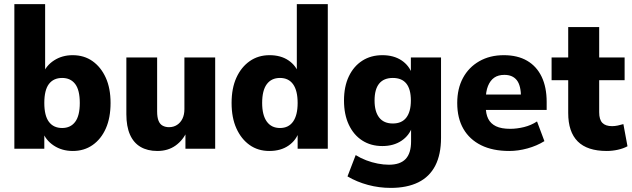

<svg xmlns="http://www.w3.org/2000/svg" viewBox="-20 -725 3082 936"><path d="M335 11Q282 11 242 -15.5Q202 -42 187 -85H196V0H50V-705H200V-362H188Q204 -405 243.5 -430.5Q283 -456 334 -456Q390 -456 431 -427Q472 -398 495.5 -346.5Q519 -295 519 -223Q519 -151 496 -99Q473 -47 431.5 -18Q390 11 335 11ZM283 -101Q324 -101 346.5 -131Q369 -161 369 -223Q369 -286 346.5 -315.5Q324 -345 283 -345Q241 -345 218.5 -315.5Q196 -286 196 -223Q196 -161 218.5 -131Q241 -101 283 -101Z M747 11Q699 11 665 -9Q631 -29 613.5 -69Q596 -109 596 -168V-445H746V-182Q746 -153 753 -136Q760 -119 773.5 -112Q787 -105 804 -105Q826 -105 843 -116Q860 -127 869.5 -146.5Q879 -166 879 -193V-445H1029V0H884V-86H892Q873 -42 836 -15.5Q799 11 747 11Z M1293 11Q1238 11 1197 -18Q1156 -47 1132.5 -99Q1109 -151 1109 -223Q1109 -295 1132.5 -346.5Q1156 -398 1197.5 -427Q1239 -456 1294 -456Q1349 -456 1386.5 -430.5Q1424 -405 1438 -362H1427V-705H1578V0H1431V-85H1438Q1425 -42 1387 -15.5Q1349 11 1293 11ZM1345 -101Q1387 -101 1409 -132.5Q1431 -164 1431 -223Q1431 -283 1409 -314Q1387 -345 1345 -345Q1303 -345 1280.5 -314.5Q1258 -284 1258 -223Q1258 -164 1280.5 -132.5Q1303 -101 1345 -101Z M1885 191Q1828 191 1774 176.5Q1720 162 1674 135L1714 31Q1738 46 1765.5 56.5Q1793 67 1821.5 72.5Q1850 78 1876 78Q1931 78 1957.5 50Q1984 22 1984 -36V-108H1990Q1976 -65 1937.5 -39Q1899 -13 1844 -13Q1788 -13 1746 -40Q1704 -67 1680.5 -117Q1657 -167 1657 -235Q1657 -303 1680.5 -352.5Q1704 -402 1746 -429Q1788 -456 1844 -456Q1899 -456 1937 -431Q1975 -406 1990 -362H1983V-445H2130V-53Q2130 28 2102 82.5Q2074 137 2019 164Q1964 191 1885 191ZM1895 -123Q1939 -123 1961 -152Q1983 -181 1983 -235Q1983 -290 1961 -317.5Q1939 -345 1895 -345Q1851 -345 1828.5 -317.5Q1806 -290 1806 -235Q1806 -181 1828.5 -152Q1851 -123 1895 -123Z M2463 11Q2382 11 2325.5 -17Q2269 -45 2239 -97Q2209 -149 2209 -223Q2209 -293 2237 -345Q2265 -397 2316.5 -426.5Q2368 -456 2436 -456Q2503 -456 2549.5 -429Q2596 -402 2620.5 -351Q2645 -300 2645 -228V-189H2334V-264H2536L2520 -248Q2520 -308 2499.5 -334Q2479 -360 2439 -360Q2409 -360 2389.5 -346.5Q2370 -333 2359 -306Q2348 -279 2348 -238V-207Q2348 -170 2360 -146Q2372 -122 2398 -109.5Q2424 -97 2467 -97Q2500 -97 2534.5 -105.5Q2569 -114 2598 -133L2634 -37Q2597 -14 2551.5 -1.5Q2506 11 2463 11Z M2938 11Q2843 11 2796.5 -35.5Q2750 -82 2750 -174V-334H2669V-445H2750V-593H2901V-445H3025V-334H2901V-178Q2901 -142 2916.5 -126Q2932 -110 2964 -110Q2977 -110 2991.5 -113Q3006 -116 3019 -120L3039 -12Q3019 -1 2992 5Q2965 11 2938 11Z"/></svg>

Font: Nunito Sans 12pt ExtraLight
Style: Weight 830 Width 84 Optical size 12.0 YTLC 445
Weight: 830
Width: 4
Designer: Vernon Adams
Foundry: Vernon Adams
Version: Version 3.101;gftools[0.9.27]